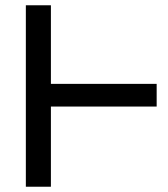

<svg xmlns="http://www.w3.org/2000/svg" viewBox="-20 -708 638 728"><path d="M78 0V-688H173V-390H574V-304H173V0Z"/></svg>

Font: Cardo
Style: Regular
Weight: 400
Designer: David J. Perry
Foundry: David J. Perry
Version: Version 1.0451